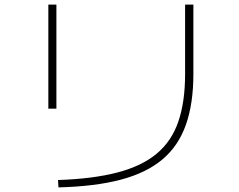

<svg xmlns="http://www.w3.org/2000/svg" viewBox="-20 -782 1040 834"><path d="M232 0Q383 -5 489 -32.5Q595 -60 660 -114Q725 -168 754.5 -253.5Q784 -339 784 -460V-762H820V-461Q820 -332 787.5 -240Q755 -148 685.5 -89.5Q616 -31 504.5 -1.5Q393 28 234 32ZM190 -310V-762H225V-310Z"/></svg>

Font: M PLUS 1 ExtraLight
Style: Regular
Weight: 250
Version: Version 1.001